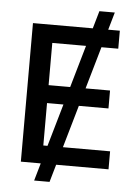

<svg xmlns="http://www.w3.org/2000/svg" viewBox="-60 -866 724 1004"><g transform="rotate(5 301.5 -364.0)"><path d="M501.4 -819.6 238.6 92.3H157.7L420.5 -819.6ZM79.9 0V-727.3H535.9V-632.8H189.6V-411.2H512.1V-317.1H189.6V-94.5H540.1V0Z"/></g></svg>

Font: InterMG Medium
Style: Regular
Weight: 500
Designer: Rasmus Andersson
Foundry: rsms
Version: Version 3.019;December 26, 2023;FontCreator 15.0.0.2955 64-b